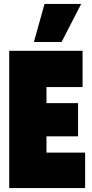

<svg xmlns="http://www.w3.org/2000/svg" viewBox="-20 -959 469 979"><path d="M27 0V-700H401V-515H217V-433H378V-264H217V-181H414V0ZM153 -745 207 -939H394L294 -745Z"/></svg>

Font: Georama Condensed Black
Style: Regular
Weight: 900
Width: 3
Designer: Jean-Baptiste Levee
Foundry: Production Type
Version: Version 1.000